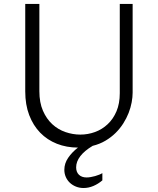

<svg xmlns="http://www.w3.org/2000/svg" viewBox="-20 -735 797 969"><path d="M178.7 -715.3V-274.4Q178.7 -217.3 196.8 -176Q214.8 -134.8 244.1 -107.9Q273.4 -81.1 310.5 -68.4Q347.7 -55.7 385.3 -55.7Q423.8 -55.7 459.7 -68.8Q495.6 -82 523.4 -108.2Q551.3 -134.3 567.9 -173.3Q584.5 -212.4 584.5 -264.6V-715.3H649.4V-267.6Q649.4 -244.6 644.5 -218.3Q639.6 -191.9 629.2 -165Q618.7 -138.2 602.3 -112.3Q585.9 -86.4 563.5 -64.2Q541 -42 512.2 -24.9Q483.4 -7.8 447.8 1Q406.2 25.9 385.3 53.2Q364.3 80.6 364.3 109.4Q364.3 133.3 378.4 147Q392.6 160.6 417 160.6Q426.3 160.6 437.7 158.7Q449.2 156.7 460.2 153.6Q471.2 150.4 481 146.5Q490.7 142.6 496.6 138.7V175.3Q476.1 192.9 451.7 203.4Q427.2 213.9 401.9 213.9Q381.3 213.9 363.5 206.8Q345.7 199.7 332.5 187.3Q319.3 174.8 312 158Q304.7 141.1 304.7 122.1Q304.7 89.8 324 61.5Q343.3 33.2 373.5 9.8Q315.9 9.8 267.1 -9.5Q218.3 -28.8 182.9 -65.2Q147.5 -101.6 127.4 -154.1Q107.4 -206.5 107.4 -273.4V-715.3Z"/></svg>

Font: Proza Libre
Style: Light
Weight: 300
Designer: Jasper de Waard
Foundry: Jasper de Waard
Version: Version 1.000; ttfautohint (v1.4.1.8-43bc)